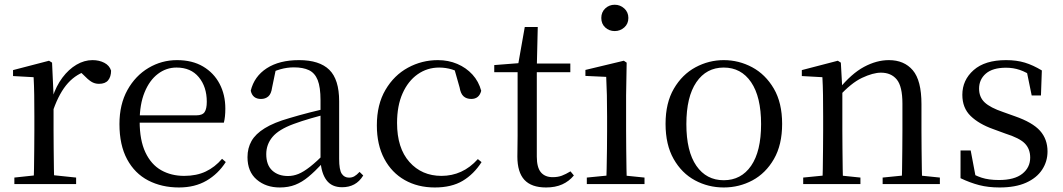

<svg xmlns="http://www.w3.org/2000/svg" viewBox="-20 -788 4551 822"><path d="M41.5 0V-27.8L151.6 -39.6H192.9L305.9 -27.8V0ZM123.9 0Q125.1 -24.4 125.6 -65.3Q126.1 -106.3 126.6 -150.7Q127.1 -195.1 127.1 -228.5V-289.4Q127.1 -341 126.5 -380.9Q125.9 -420.7 123.9 -457.5L35.8 -462.4V-487.9L189.9 -528L202.9 -519.8L209.3 -379V-378V-228.5Q209.3 -195.1 209.8 -150.7Q210.3 -106.3 210.8 -65.3Q211.3 -24.4 212.3 0ZM208.5 -318.6 186.9 -371H204.7Q220.2 -419.5 247.1 -455.5Q274 -491.4 307.4 -511Q340.8 -530.6 376 -530.6Q404.9 -530.6 426.7 -519.1Q448.6 -507.7 455.6 -485.6Q455.4 -459.5 443 -444.3Q430.7 -429.1 403.7 -429.1Q385.2 -429.1 370.3 -438.7Q355.5 -448.4 337.8 -466.9L314.8 -488.8L360.3 -487.2Q308 -473 271.4 -432.7Q234.8 -392.5 208.5 -318.6Z M746.3 14.6Q672.5 14.6 614.6 -15.4Q556.7 -45.5 524.1 -106.2Q491.4 -167 491.4 -256.8Q491.4 -341.1 525.5 -402.5Q559.6 -463.8 615.8 -497.2Q672 -530.6 737.9 -530.6Q803.2 -530.6 849.4 -503.3Q895.6 -475.9 920.1 -429.2Q944.7 -382.4 944.7 -323.2Q944.7 -286.8 938.4 -262.9H529.6V-294.2H820.3Q846.6 -294.2 856 -308.2Q865.3 -322.1 865.3 -352.3Q865.3 -416.2 831.2 -457.5Q797.2 -498.8 735.6 -498.8Q691.8 -498.8 656 -471.6Q620.1 -444.5 599 -392.8Q577.9 -341.2 577.9 -268.7Q577.9 -188 602.4 -135.9Q626.9 -83.8 669.9 -59.4Q713 -35 768.5 -35Q821.5 -35 860.8 -53.7Q900.2 -72.3 930.7 -108.1L946.6 -94.3Q914 -43.5 864 -14.4Q814 14.6 746.3 14.6Z M1177.7 14.6Q1118.5 14.6 1079.1 -19.1Q1039.6 -52.8 1039.6 -115.1Q1039.6 -153.9 1056.8 -184.3Q1073.9 -214.6 1113.4 -239Q1152.9 -263.5 1218.9 -282.3Q1260.8 -294.9 1306.8 -306.7Q1352.8 -318.5 1392.8 -327.7V-303.3Q1352.8 -293.3 1311.7 -281.5Q1270.6 -269.7 1236.6 -257Q1173.3 -233.6 1146.6 -201.7Q1119.9 -169.7 1119.9 -128.2Q1119.9 -81.6 1145.5 -58Q1171.2 -34.4 1213.1 -34.4Q1235.6 -34.4 1257.6 -43.3Q1279.6 -52.2 1307.7 -74.2Q1335.7 -96.3 1373.8 -134.4L1382.5 -87.1H1358.9Q1327.7 -53.7 1300.5 -31.1Q1273.2 -8.4 1244.1 3.1Q1215 14.6 1177.7 14.6ZM1444.8 13.6Q1400.1 13.6 1377.8 -16.6Q1355.5 -46.7 1352.2 -99.7V-103.3V-359Q1352.2 -415 1340.1 -445.3Q1327.9 -475.6 1302.7 -487.6Q1277.6 -499.6 1238 -499.6Q1209.3 -499.6 1180.1 -491.4Q1150.9 -483.2 1117.7 -464.7L1161.2 -491.9L1144.8 -412.7Q1141.2 -386 1128.7 -375.2Q1116.1 -364.3 1097.4 -364.3Q1061.2 -364.3 1053.5 -399.7Q1068.4 -461 1122.1 -495.8Q1175.8 -530.6 1260.2 -530.6Q1347.5 -530.6 1389.8 -489.2Q1432 -447.8 1432 -354.6V-107.7Q1432 -60.8 1443.1 -44.2Q1454.1 -27.5 1474.4 -27.5Q1487 -27.5 1497 -33.2Q1507 -38.8 1519.4 -52.1L1535.1 -36.7Q1519.2 -10.7 1496.6 1.4Q1474 13.6 1444.8 13.6Z M1841.6 14.6Q1768.8 14.6 1712.8 -17.1Q1656.8 -48.8 1625.1 -108.5Q1593.4 -168.3 1593.4 -251.4Q1593.4 -340.7 1630.2 -403.2Q1666.9 -465.8 1726.5 -498.2Q1786 -530.6 1854.8 -530.6Q1899.5 -530.6 1937.7 -514.4Q1975.9 -498.1 2002.7 -468.8Q2029.5 -439.5 2040.2 -399.3Q2031.3 -364.4 1997.7 -364.4Q1977 -364.4 1964.6 -375.7Q1952.1 -386.9 1947.7 -413.5L1922.7 -501.6L1972.8 -461.9Q1942.5 -482.4 1915.4 -490.6Q1888.3 -498.8 1860 -498.8Q1808.9 -498.8 1767.9 -469.9Q1727 -441 1703.5 -388.2Q1679.9 -335.4 1679.9 -261.5Q1679.9 -153.9 1732.9 -94.5Q1785.8 -35 1870.2 -35Q1915 -35 1953.9 -52.7Q1992.9 -70.3 2025.8 -106.9L2041.6 -93.9Q2008.6 -42.3 1960.9 -13.8Q1913.2 14.6 1841.6 14.6Z M2236.9 -478.9V-516H2421.7V-478.9ZM2317.8 14.6Q2255.2 14.6 2225.1 -18Q2195 -50.7 2195 -117.7Q2195 -142.1 2195.5 -161.1Q2196 -180.1 2196 -207.1V-478.9H2096V-509.4L2216.6 -518.8L2197 -504.4L2226.7 -672.5H2282.3L2278.2 -500.6V-489V-117.5Q2278.2 -71.2 2295.7 -50.3Q2313.2 -29.5 2346.3 -29.5Q2368.5 -29.5 2385.5 -35.9Q2402.4 -42.3 2422.4 -54.4L2436.9 -36.8Q2416.4 -11.8 2387 1.4Q2357.6 14.6 2317.8 14.6Z M2492.3 0V-27.8L2602.1 -38.6H2633.5L2739.3 -27.8V0ZM2575.3 0Q2576.3 -24.4 2577.2 -65.3Q2578.1 -106.3 2578.6 -150.7Q2579.1 -195.1 2579.1 -228.5V-288.8Q2579.1 -339.6 2578.2 -380.6Q2577.3 -421.6 2575.3 -458.9L2486.3 -463V-488.6L2650.7 -528L2662.9 -519.8L2660.5 -380.2V-228.5Q2660.5 -195.1 2661 -150.7Q2661.5 -106.3 2662.1 -65.3Q2662.7 -24.4 2663.7 0ZM2611.8 -655Q2587.9 -655 2571.1 -670.5Q2554.3 -686 2554.3 -711.1Q2554.3 -735.9 2571.1 -751.8Q2587.9 -767.7 2611.8 -767.7Q2635.2 -767.7 2652.7 -751.8Q2670.2 -735.9 2670.2 -711.1Q2670.2 -686 2652.7 -670.5Q2635.2 -655 2611.8 -655Z M3078.5 14.6Q3012.2 14.6 2955.4 -15.9Q2898.6 -46.5 2864 -107.4Q2829.4 -168.3 2829.4 -257.8Q2829.4 -347.6 2865.1 -408.5Q2900.7 -469.3 2957.7 -500Q3014.7 -530.6 3078.5 -530.6Q3143.2 -530.6 3200.2 -500.1Q3257.2 -469.5 3292.9 -408.7Q3328.5 -347.8 3328.5 -257.8Q3328.5 -168 3293.4 -107.2Q3258.3 -46.3 3201.5 -15.8Q3144.7 14.6 3078.5 14.6ZM3078.5 -16.4Q3153 -16.4 3195.7 -78.2Q3238.4 -140.1 3238.4 -256.6Q3238.4 -373.4 3195.7 -436.1Q3153 -498.8 3078.5 -498.8Q3004.1 -498.8 2961.3 -436.1Q2918.5 -373.4 2918.5 -256.6Q2918.5 -140.1 2961.3 -78.2Q3004.1 -16.4 3078.5 -16.4Z M3418.7 0V-27.8L3527.4 -38.6H3559.8L3663.7 -27.8V0ZM3500.9 0Q3502.1 -24.4 3502.6 -65.3Q3503.1 -106.3 3503.6 -150.7Q3504.1 -195.1 3504.1 -228.5V-289.4Q3504.1 -340.8 3503.5 -380.8Q3502.9 -420.7 3500.9 -457.5L3412.8 -462.4V-487.9L3566.9 -528L3579.9 -519.8L3586.3 -403.1V-401.7V-228.5Q3586.3 -195.1 3586.8 -150.7Q3587.3 -106.3 3587.8 -65.3Q3588.3 -24.4 3589.3 0ZM3758.8 0V-27.8L3866.3 -38.6H3899.3L4003.8 -27.8V0ZM3840.5 0Q3841.5 -24.4 3842 -64.8Q3842.5 -105.3 3843 -149.7Q3843.5 -194.1 3843.5 -228.5V-344.3Q3843.5 -418.1 3819.4 -447.5Q3795.3 -476.9 3751.6 -476.9Q3717.9 -476.9 3670.8 -454.8Q3623.6 -432.7 3569.2 -372.4L3560.7 -406H3570.8Q3625.4 -472.9 3679.1 -501.7Q3732.9 -530.6 3785.5 -530.6Q3851 -530.6 3888 -487.1Q3925 -443.5 3925 -342.4V-228.5Q3925 -194.1 3925.5 -149.7Q3926 -105.3 3926.6 -64.8Q3927.2 -24.4 3928.2 0Z M4259.4 14.6Q4210.9 14.6 4172 4.5Q4133.1 -5.6 4092.2 -25.1L4092.3 -143.7H4135.8L4159.5 -18.1L4122.9 -20.3V-56.3Q4151.4 -37.5 4182.2 -27.4Q4212.9 -17.3 4256.7 -17.3Q4323.2 -17.3 4356.8 -44.1Q4390.5 -70.9 4390.5 -113.5Q4390.5 -150.2 4367.8 -173.6Q4345.2 -197 4283.6 -216.4L4231.9 -235.4Q4171.2 -257 4135.6 -291.4Q4100 -325.9 4100 -382Q4100 -445.2 4148.4 -487.9Q4196.8 -530.6 4287.1 -530.6Q4332.4 -530.6 4367.5 -519.9Q4402.7 -509.2 4440.4 -486.4L4436.6 -379.4H4396.9L4373.1 -495.5L4404.5 -490.1V-457.8Q4373.7 -479.4 4345.9 -488.7Q4318.2 -498.1 4287.1 -498.1Q4230.1 -498.1 4200.9 -473.1Q4171.7 -448 4171.7 -408.5Q4171.7 -372 4195.7 -349.5Q4219.6 -327 4274.5 -308.4L4324.8 -290.4Q4400.6 -264 4432.7 -228.1Q4464.7 -192.1 4464.7 -139.6Q4464.7 -96.6 4441.5 -61.4Q4418.3 -26.2 4372.9 -5.8Q4327.5 14.6 4259.4 14.6Z"/></svg>

Font: Noto Serif TC
Style: Regular
Weight: 200
Designer: Ryoko NISHIZUKA 西塚涼子 (kana & ideographs); Frank Grießhammer (Latin, Greek & Cyrillic); Wenlong ZHANG 张文龙 (bopomofo); San
Foundry: Adobe
Version: Version 2.001;hotconv 1.1.0;makeotfexe 2.6.0